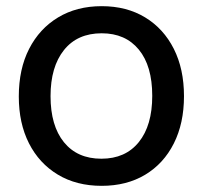

<svg xmlns="http://www.w3.org/2000/svg" viewBox="-20 -593 658 623"><path d="M310 10Q228 10 167.5 -26.5Q107 -63 74 -128Q41 -193 41 -280Q41 -369 74.5 -434.5Q108 -500 168.5 -536.5Q229 -573 310 -573Q391 -573 451 -536.5Q511 -500 544 -434.5Q577 -369 577 -281Q577 -193 544 -127.5Q511 -62 451 -26Q391 10 310 10ZM309 -78Q387 -78 430.5 -132Q474 -186 474 -282Q474 -379 430.5 -432Q387 -485 310 -485Q231 -485 187.5 -430.5Q144 -376 144 -281Q144 -185 187.5 -131.5Q231 -78 309 -78Z"/></svg>

Font: BDO Grotesk
Style: Regular
Weight: 400
Designer: Deni Anggara
Foundry: Lokal Container
Version: Version 2.000